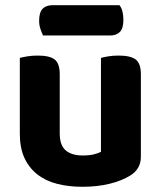

<svg xmlns="http://www.w3.org/2000/svg" viewBox="-20 -701 616 736"><path d="M520 -100Q520 -53 479 -28Q447 -8 400 3.5Q353 15 296 15Q242 15 198 3.5Q154 -8 122.5 -33Q91 -58 73.5 -96Q56 -134 56 -188V-479Q67 -482 85 -485Q103 -488 125 -488Q170 -488 189.5 -473Q209 -458 209 -416V-189Q209 -144 232 -124.5Q255 -105 297 -105Q323 -105 340.5 -109.5Q358 -114 367 -119V-479Q377 -482 395 -485Q413 -488 435 -488Q480 -488 500 -473Q520 -458 520 -416ZM145 -565Q140 -575 135 -590Q130 -605 130 -621Q130 -654 143.5 -667.5Q157 -681 180 -681H438Q446 -671 449.5 -656.5Q453 -642 453 -625Q453 -592 439.5 -578.5Q426 -565 403 -565Z"/></svg>

Font: Baloo Chettan 2
Style: Bold
Weight: 700
Designer: Maithili Shingre, Unnati Kotecha and Ek Type
Foundry: Ek Type
Version: Version 1.640;hotconv 1.0.111;makeotfexe 2.5.65597; ttfautoh